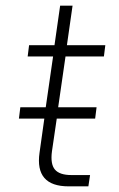

<svg xmlns="http://www.w3.org/2000/svg" viewBox="-20 -660 420 680"><path d="M83 -500H173L193 -640H237L217 -500H353L348 -460H212L186 -280H322L317 -240H181L164 -124Q158 -79 174.5 -59.5Q191 -40 233 -40H299L293 0H223Q103 0 120 -119L137 -240H47L52 -280H142L168 -460H78Z"/></svg>

Font: Retni Sans Light
Style: Italic
Weight: 300
Italic angle: -8°
Designer: Vitaly Kuzmin
Foundry: ParaType Ltd.
Version: Version 1.00;June 10, 2019;FontCreator 11.5.0.2425 64-bit; t